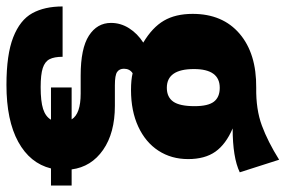

<svg xmlns="http://www.w3.org/2000/svg" viewBox="-170 -496 885 595"><g transform="rotate(90 272.5 -198.5)"><path d="M550 86H497Q481 151 414.5 187.5Q348 224 238 224Q144 224 90.5 203Q37 182 16 144Q-5 106 -5 50H151Q151 76 158.5 90.5Q166 105 186 111.5Q206 118 245 118Q289 118 312.5 110.5Q336 103 346 86H246V22H345Q328 -6 265 -6H209Q125 -6 85.5 -31.5Q46 -57 46 -100Q46 -130 62.5 -156Q79 -182 107 -200Q60 -228 39 -264Q18 -300 18 -353Q18 -446 79.5 -498.5Q141 -551 247 -550Q314 -549 364 -567.5Q414 -586 470 -621L509 -499Q463 -477 373 -477Q422 -456 445 -423.5Q468 -391 468 -339Q468 -287 442 -247Q416 -207 367.5 -184.5Q319 -162 254 -162Q222 -162 202 -167Q188 -158 188 -140Q188 -126 198 -119Q208 -112 239 -112H303Q387 -112 439.5 -75.5Q492 -39 500 22H550ZM189 -357Q189 -273 247 -273Q276 -273 290 -293Q304 -313 304 -359Q304 -401 290 -419Q276 -437 247 -437Q189 -437 189 -357Z"/></g></svg>

Font: Fira Sans Condensed ExtraBold
Style: Regular
Weight: 800
Width: 3
Designer: Carrois Corporate & Edenspiekermann AG
Foundry: Carrois Corporate GbR & Edenspiekermann AG
Version: Version 4.203